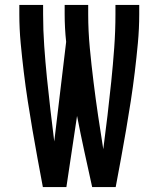

<svg xmlns="http://www.w3.org/2000/svg" viewBox="-20 -755 640 775"><path d="M153 0Q142 -58 131.5 -115.5Q121 -173 111 -231Q101 -289 92 -347.5Q83 -406 76 -464Q69 -522 63.5 -580.5Q58 -639 58 -698V-735H154V-698Q154 -634 158.5 -569.5Q163 -505 169.5 -440.5Q176 -376 183.5 -312Q191 -248 199 -184L247 -586Q244 -614 242.5 -642Q241 -670 241 -698V-735H336V-698Q336 -630 342.5 -561.5Q349 -493 357.5 -424.5Q366 -356 376 -288Q386 -220 397 -152V-154Q406 -222 414 -289.5Q422 -357 429 -425Q436 -493 441 -561.5Q446 -630 446 -698V-735H542V-698Q542 -639 536.5 -580.5Q531 -522 524 -464Q517 -406 508 -347.5Q499 -289 489 -231Q479 -173 468.5 -115.5Q458 -58 447 0H352Q336 -72 320.5 -143.5Q305 -215 291 -287L248 0Z"/></svg>

Font: Iosevka Fixed Medium Extended
Style: Regular
Weight: 500
Width: 7
Monospace: yes
Designer: Belleve Invis
Foundry: Belleve Invis
Version: Version 24.1.1; ttfautohint (v1.8.4)